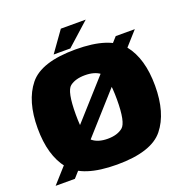

<svg xmlns="http://www.w3.org/2000/svg" viewBox="-144 -944 1023 1077"><g transform="rotate(-20 367.0 -406.0)"><path d="M7.5 0H122.5L725.5 -674H611.5ZM373.5 6Q578.5 6 651.2 -84.5Q724 -175 724 -337.5Q724 -500 651.2 -590.5Q578.5 -681 373.5 -681Q168.5 -681 95.8 -590.5Q23 -500 23 -337.5Q23 -175 95.8 -84.5Q168.5 6 373.5 6ZM373.5 -148Q316.5 -148 283.5 -174.8Q250.5 -201.5 250.5 -337.5Q250.5 -476 283.5 -501.5Q316.5 -527 373.5 -527Q430.5 -527 463.5 -501.5Q496.5 -476 496.5 -337.5Q496.5 -201.5 463.5 -174.8Q430.5 -148 373.5 -148ZM249 -696H348.5L485 -818.5H336.5Z"/></g></svg>

Font: Anybody UltraCondensed Thin Black
Style: Regular
Weight: 900
Version: Version 1.111